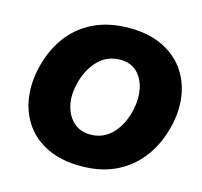

<svg xmlns="http://www.w3.org/2000/svg" viewBox="-107 -845 1026 977"><g transform="rotate(15 406.0 -356.5)"><path d="M400.5 14.5Q298.5 14.5 226.2 -19.2Q154 -53 111.5 -111.5Q69 -170 56.5 -244.8Q44 -319.5 61 -401Q82.5 -501.5 134.8 -575Q187 -648.5 268.5 -688.5Q350 -728.5 458.5 -728.5Q557 -728.5 628.8 -695.2Q700.5 -662 743.8 -604.5Q787 -547 800.5 -472.2Q814 -397.5 796 -314Q775 -216.5 723 -142.5Q671 -68.5 590 -27Q509 14.5 400.5 14.5ZM404 -153Q473.5 -153 520.8 -203.2Q568 -253.5 585.5 -335.5Q598 -394.5 587 -445.8Q576 -497 542.8 -528.8Q509.5 -560.5 456 -560.5Q383 -560.5 335.2 -508.5Q287.5 -456.5 270 -375.5Q257 -315.5 270 -264.8Q283 -214 317.5 -183.5Q352 -153 404 -153Z"/></g></svg>

Font: Commissioner ExtraBold
Style: Italic
Weight: 800
Italic angle: -12°
Designer: Kostas Bartsokas
Foundry: Kostas Bartsokas
Version: Version 1.000; ttfautohint (v1.8.3)